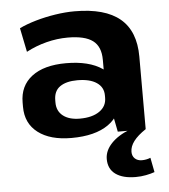

<svg xmlns="http://www.w3.org/2000/svg" viewBox="-53 -598 750 854"><g transform="rotate(-5 321.5 -171.0)"><path d="M418.1 -194.6V-324.2Q418.1 -383.5 382.6 -409.9Q347.1 -436.3 271.1 -436.3Q223.6 -436.3 175.8 -424.1Q128.1 -411.9 85 -389L63.2 -496.2Q94.9 -511.6 137.4 -523.9Q179.8 -536.1 225.3 -543.1Q270.8 -550.1 311.4 -550.1Q447 -550.1 514.1 -494Q581.1 -437.9 581.1 -324.2V0H456.5ZM249.3 10.1Q154.5 10.1 100.3 -31.2Q46.1 -72.5 46.1 -146.6V-165.7Q46.1 -240.3 100.5 -281.9Q154.9 -323.4 253.3 -323.4Q356.1 -323.4 415 -283.1Q473.9 -242.8 473.9 -169.2V-148.6Q473.9 -73.5 414.5 -31.7Q355.1 10.1 249.3 10.1ZM293.6 -72.4Q349.1 -72.4 381.3 -94.7Q413.5 -116.9 413.5 -155V-165.8Q413.5 -202.4 383 -222.9Q352.6 -243.5 297.1 -243.5Q247.6 -243.5 219.6 -224.1Q191.6 -204.8 191.6 -162.9V-153Q191.6 -115 218.9 -93.7Q246.1 -72.4 293.6 -72.4ZM518.8 208Q461.4 208 429.2 184.9Q397 161.8 397 117.2Q397 80.1 427.2 48Q457.3 16 511.6 -5L580.6 0Q544.7 24 527 47.4Q509.3 70.9 509.3 94.7Q509.3 113.6 521.2 124.8Q533.2 136 552.6 136Q572.5 136 590.9 128.5L603.5 193.4Q586.4 199.5 564.5 203.7Q542.6 208 518.8 208Z"/></g></svg>

Font: Pathway Extreme 8pt Thin 12pt
Style: Regular
Weight: 100
Version: Version 1.001;gftools[0.9.26]